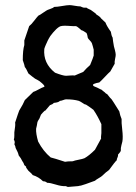

<svg xmlns="http://www.w3.org/2000/svg" viewBox="-20 -733 531 750"><path d="M77 -342 110 -374Q117 -376 130.5 -383.5Q144 -391 153 -394Q156 -397 144.5 -407.5Q133 -418 126 -421Q118 -424 106.5 -433.5Q95 -443 91 -446Q82 -466 77 -471Q76 -478 69 -498Q69 -538 75 -557V-575L94 -631Q102 -637 113.5 -652Q125 -667 130 -672Q137 -675 146.5 -682Q156 -689 160 -691Q164 -694 176 -698Q188 -702 192 -706Q203 -706 222.5 -709.5Q242 -713 252 -713Q258 -713 272 -710.5Q286 -708 294 -708Q296 -707 301 -705Q306 -703 308.5 -703Q311 -703 318 -703Q321 -700 328.5 -697Q336 -694 339 -691Q341 -689 348 -684.5Q355 -680 357 -676Q371 -668 375 -661L392 -645Q397 -631 413 -609Q415 -594 420 -586Q421 -574 425 -552Q426 -549 429 -537Q432 -525 432 -519Q432 -514 429.5 -502.5Q427 -491 428 -484Q426 -480 420 -470Q414 -460 411 -454Q404 -448 390 -433Q376 -418 368 -411Q367 -411 356.5 -408.5Q346 -406 343 -402Q343 -397 350.5 -394.5Q358 -392 359 -391Q362 -390 367 -387Q372 -384 376 -383Q378 -381 382 -378Q386 -375 387 -374Q389 -373 392 -369.5Q395 -366 398 -366Q412 -348 416 -345Q418 -343 446 -298Q449 -282 455 -268Q454 -256 457.5 -226.5Q461 -197 458 -180Q458 -179 454.5 -166.5Q451 -154 452 -145Q451 -140 446.5 -135.5Q442 -131 441 -129Q442 -124 439 -118Q436 -112 436 -107Q429 -101 406 -69Q394 -61 380 -47Q376 -43 365.5 -37Q355 -31 351 -27Q333 -21 315 -14Q300 -9 296 -8Q294 -8 291.5 -7.5Q289 -7 287.5 -6.5Q286 -6 285 -6Q254 -3 249 -3Q245 -2 241.5 -4Q238 -6 236 -6Q220 -5 198 -12Q176 -19 164 -19Q158 -25 148 -25Q131 -42 108 -49Q105 -54 91 -66L83 -77Q82 -78 82 -80V-82L75 -88L72 -96Q72 -97 67 -104Q62 -115 53 -126Q51 -137 41 -155Q41 -160 36 -170Q40 -178 34 -188Q36 -192 36 -203Q36 -214 36 -216Q41 -246 39 -254Q52 -294 55 -301Q71 -327 77 -342ZM346 -516V-539Q345 -544 342.5 -552.5Q340 -561 339 -564Q337 -569 331 -575Q325 -581 323 -585Q321 -599 318 -604Q304 -614 298 -615Q297 -616 289.5 -622.5Q282 -629 277 -631Q274 -630 246.5 -632Q219 -634 211 -628Q200 -621 187 -605.5Q174 -590 171 -583Q170 -582 166.5 -574.5Q163 -567 159 -558Q155 -549 153 -542Q148 -486 195 -449Q226 -437 238 -437Q242 -437 253.5 -438Q265 -439 272 -438Q275 -439 287 -444.5Q299 -450 305 -452Q318 -467 332 -479Q344 -508 346 -516ZM376 -214V-248Q361 -281 345 -304Q325 -319 318 -323Q318 -324 310 -326Q292 -338 288 -339Q267 -345 238 -345Q234 -345 226.5 -342Q219 -339 214 -339Q210 -333 190 -331Q187 -326 175 -322L157 -301L154 -300Q152 -298 147 -293Q142 -288 140 -285Q139 -283 136 -275Q135 -272 134 -270Q126 -258 126 -255L124 -243Q121 -231 121 -230Q120 -211 129 -180Q149 -142 178 -118Q191 -115 234 -101Q243 -103 264 -103Q271 -106 287 -109Q303 -112 310 -115Q328 -125 351 -148Q372 -187 375 -192Q374 -197 375 -203Q376 -209 376 -213Z"/></svg>

Font: FuturaRenner
Style: Regular
Weight: 400
Designer: Bastien Sozeau
Foundry: NBR — Bastien Sozeau
Version: Version 2.001;PS 002.001;hotconv 1.0.88;makeotf.lib2.5.64775